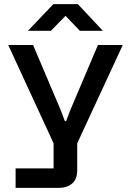

<svg xmlns="http://www.w3.org/2000/svg" viewBox="-20 -748 638 935"><path d="M56 167V72H241V-50L20 -529H141L276 -211L296 -158H302L322 -211L457 -529H578L356 -50V81Q356 125 331 146Q306 167 265 167ZM116 -598 240 -728H359L481 -598H369L299 -671L228 -598Z"/></svg>

Font: Hubot Sans Medium
Style: Regular
Weight: 500
Designer: Deni Anggara
Foundry: GitHub, Inc., Subsidiary of Microsoft Corporation
Version: Version 2.000